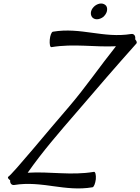

<svg xmlns="http://www.w3.org/2000/svg" viewBox="-20 -1025 801 1096"><path d="M590 -960C593 -972 592 -983 586 -992C579 -1000 569 -1005 557 -1005C545 -1005 533 -1000 522 -992C511 -983 503 -972 500 -960C497 -948 499 -937 505 -928C511 -920 521 -915 533 -915C545 -915 558 -920 569 -928C579 -937 587 -948 590 -960ZM61 31C219 5 350 71 508 44C516 43 524 22 527 -2C529 -27 524 -46 516 -44C385 -22 266 -47 138 -39C222 -159 320 -272 417 -384C529 -515 642 -646 759 -777C763 -782 760 -791 752 -800C752 -801 752 -803 752 -804C754 -822 744 -833 729 -831C571 -805 441 -871 282 -844C274 -843 266 -822 264 -798C262 -773 266 -754 274 -756C402 -777 518 -755 642 -761C550 -646 469 -527 374 -416C258 -283 57 -36 26 -15C23 -10 28 -3 38 4C36 22 47 33 61 31Z"/></svg>

Font: Nupuram Condensed Oblique
Style: Regular
Weight: 400
Width: 3
Designer: Santhosh Thottingal (santhosh.thottingal@gmail.com)
Foundry: SMC
Version: Version 1.000